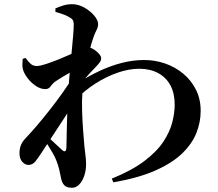

<svg xmlns="http://www.w3.org/2000/svg" viewBox="-20 -836 1040 916"><path d="M513.2 16.2Q609.8 -22.9 669.4 -68.3Q729.1 -113.7 760.2 -161.3Q791.2 -208.9 802.3 -253.8Q813.4 -298.8 813.4 -336.8Q813.4 -390.9 792.9 -428.9Q772.5 -467 734.2 -487.5Q696 -508 643.6 -508Q595.4 -508 540.9 -489.2Q486.4 -470.3 435 -437.3Q383.6 -404.3 344.7 -363.3L342.6 -435.3Q401.6 -472.8 456.4 -498.2Q511.1 -523.5 563.9 -536.6Q616.7 -549.7 667.5 -549.7Q719.2 -549.7 767.3 -533.2Q815.4 -516.7 853.7 -485Q892.1 -453.3 914.7 -408.4Q937.4 -363.4 937.4 -306.9Q937.4 -253.5 917.1 -202Q896.8 -150.4 849.5 -104.4Q802.1 -58.4 721.6 -22.7Q641.2 13 520.8 33.9ZM117.1 -49.2Q100.8 -48.5 86.9 -63.4Q73 -78.4 73 -105.2Q73 -127.1 80.1 -144.2Q87.3 -161.4 102.5 -177.1Q121.9 -197 151.3 -231.2Q180.7 -265.4 213.9 -307.3Q247.1 -349.2 279.3 -394.6Q311.5 -439.9 337.6 -482.4L343.6 -360.9Q323.9 -329.9 302.7 -297.6Q281.5 -265.3 260.2 -232.5Q238.9 -199.8 217.4 -167.3Q196 -134.7 174.7 -102.1Q161.2 -81.4 148.6 -65.7Q136 -50 117.1 -49.2ZM323.8 59.8Q297.3 59.8 286 47.1Q274.8 34.4 271.1 13.3Q267.1 -7.4 262.6 -27Q258.1 -46.7 249.2 -69Q243.5 -84.7 232.4 -104.3Q221.4 -123.8 208.3 -144.1Q195.2 -164.3 180.3 -181.9L191 -202.5Q201 -190.9 217.7 -174.7Q234.4 -158.5 250.7 -144Q267 -129.5 274.5 -121.8Q295.5 -102.5 296.9 -132Q297.7 -159.3 298.4 -205.4Q299 -251.6 301.1 -305.8Q303.2 -360.1 306.2 -410.2Q309.4 -455.2 313.7 -502.1Q318 -548.9 322.2 -591.6Q326.4 -634.2 329.1 -667.4Q331.7 -700.7 331.7 -718Q331.7 -734.3 326.4 -741.6Q321 -748.9 307.3 -755.9Q297.3 -761.8 281.5 -767.6Q265.7 -773.4 244.6 -779L244.3 -795.9Q264.1 -804.5 283.2 -810.3Q302.3 -816 323.9 -816Q353.6 -816 381.9 -800.1Q410.3 -784.1 429.2 -761.9Q448.1 -739.8 448.1 -720.9Q448.1 -706.6 439.8 -691.1Q431.5 -675.6 423.5 -650.9Q416.8 -632.4 408.8 -600.1Q400.7 -567.9 393.1 -529.6Q385.5 -491.3 380 -454.9Q374.5 -418.5 373 -392.8Q370.2 -351.6 371.7 -304.8Q373.2 -257.9 376.5 -214.6Q379.7 -171.4 382.5 -140.2Q385.6 -109.9 388.1 -91.5Q390.6 -73.1 390.6 -52.3Q390.6 -22.8 381.9 2.7Q373.2 28.2 358.1 44Q343.1 59.8 323.8 59.8ZM196.4 -410.8Q174.4 -410.8 152.2 -425.3Q130.1 -439.7 113.2 -461.2Q96.3 -482.6 89.9 -503.2Q86.1 -515.6 86.9 -529Q87.8 -542.4 88.2 -554.8L101.7 -559.8Q114.9 -541.4 126.6 -531.2Q138.3 -521.1 155.4 -521.1Q170.3 -521.1 199.9 -530.7Q229.5 -540.3 264.3 -554.6Q299.2 -568.8 329.9 -582.6Q360.6 -596.4 376.6 -605.1Q388.5 -611.6 398.5 -611.1Q408.5 -610.6 420.1 -604.4Q435.5 -596.7 449 -582.8Q462.5 -568.8 462.5 -559.5Q463.2 -549.3 456.8 -540Q450.4 -530.7 439.2 -519Q425.9 -505.4 408.5 -486.8Q391 -468.1 374.2 -448.4Q357.3 -428.6 344.9 -411.8L348.2 -472.4Q352.5 -480.4 357 -493.2Q361.5 -505.9 363.3 -514.8Q344.4 -506.7 321.9 -494.2Q299.3 -481.7 279 -469.6Q258.7 -457.4 246 -448.6Q230.7 -437.9 221.6 -424.3Q212.5 -410.8 196.4 -410.8Z"/></svg>

Font: Noto Serif KR ExtraLight
Style: Regular
Weight: 200
Designer: Ryoko NISHIZUKA 西塚涼子 (kana & ideographs); Frank Grießhammer (Latin, Greek & Cyrillic); Wenlong ZHANG 张文龙 (bopomofo); San
Foundry: Adobe
Version: Version 2.002-H1;hotconv 1.1.0;makeotfexe 2.6.0